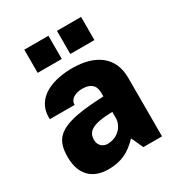

<svg xmlns="http://www.w3.org/2000/svg" viewBox="-183 -900 967 1034"><g transform="rotate(-30 300.0 -382.5)"><path d="M120 -631H270V-775H120ZM323 -631H473V-775H323ZM191 10C272 10 324 -17 377 -72H380L413 0H529V-365C529 -496 434 -560 293 -560C186 -560 45 -524 52 -382H206C206 -424 251 -437 285 -437C336 -437 363 -414 363 -366V-344C90 -333 33 -284 33 -157C33 -41 100 10 191 10ZM255 -111C230 -111 202 -129 202 -166C202 -218 236 -245 363 -248V-206C363 -170 328 -111 255 -111Z"/></g></svg>

Font: Kathrein 85 Heavy
Style: Regular
Weight: 900
Designer: Lazydogs Typefoundry, based on Open Sans by Ascender Corporation
Foundry: Lazydogs Typefoundry
Version: Version 1.003;PS 001.003;hotconv 1.0.88;makeotf.lib2.5.64775